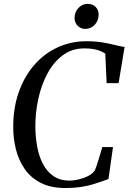

<svg xmlns="http://www.w3.org/2000/svg" viewBox="-20 -965 665 994"><path d="M320.5 8.5Q243.5 8.5 191.2 -18.2Q139 -45 107.8 -90.2Q76.5 -135.5 62.5 -191.5Q48.5 -247.5 48.5 -305.5Q48 -403.5 76.2 -485.2Q104.5 -567 155.8 -626.8Q207 -686.5 276.5 -719Q346 -751.5 427.5 -751.5Q476 -751.5 513.5 -745Q551 -738.5 578.5 -731.2Q606 -724 625 -722L594 -534.5H532L525 -687.5Q515.5 -694 501.2 -700.2Q487 -706.5 466.5 -710.5Q446 -714.5 417 -714.5Q352 -714.5 304 -678.2Q256 -642 224.5 -582.2Q193 -522.5 177.8 -450.8Q162.5 -379 163 -308Q163.5 -255.5 172.5 -206Q181.5 -156.5 202 -116.8Q222.5 -77 256.5 -53.5Q290.5 -30 341 -30Q362 -30 388 -36.2Q414 -42.5 437 -54.2Q460 -66 471 -83Q476 -94 481 -109.2Q486 -124.5 491 -141Q496 -157.5 501 -173.8Q506 -190 509.5 -203.5H565L541.5 -38Q527 -33 506.2 -25.5Q485.5 -18 458.5 -10Q431.5 -2 397 3.2Q362.5 8.5 320.5 8.5ZM421.5 -815.5Q405.5 -815.5 392.8 -823.2Q380 -831 373 -844Q366 -857 366 -873.5Q367 -904 386.8 -924.5Q406.5 -945 433.5 -945Q460 -945 475.5 -928.8Q491 -912.5 490.5 -889Q490.5 -858.5 470.8 -837Q451 -815.5 421.5 -815.5Z"/></svg>

Font: Merriweather 96pt
Style: Italic
Weight: 400
Italic angle: -7.8°
Version: Version 2.101